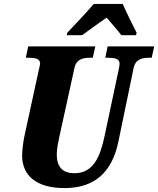

<svg xmlns="http://www.w3.org/2000/svg" viewBox="-20 -951 808 981"><path d="M324 -784 321 -771H399C435 -796 478 -829 525 -861C545 -837 584 -793 600 -771H675L678 -784C658 -822 624 -892 607 -931H459C420 -884 359 -822 324 -784ZM310 10C464 10 553 -72 585 -228L662 -600C671 -649 706 -656 743 -656H755L768 -714H530L518 -656H529C565 -656 591 -652 591 -626C591 -620 589 -606 586 -594L515 -259C492 -149 457 -66 360 -66C300 -66 270 -98 270 -162C270 -192 279 -232 283 -251L360 -602C369 -649 404 -656 442 -656H454L467 -714H124L112 -656H123C159 -656 185 -652 185 -626C185 -620 182 -611 177 -588L104 -252C99 -228 93 -181 93 -157C93 -51 169 10 310 10Z"/></svg>

Font: Noto Serif Condensed Black
Style: Italic
Weight: 900
Width: 3
Italic angle: -12°
Designer: Monotype Design Team
Foundry: Monotype Imaging Inc.
Version: Version 2.013